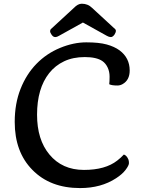

<svg xmlns="http://www.w3.org/2000/svg" viewBox="-20 -981 751 1012"><path d="M57.6 0ZM555.7 -537.1Q557.6 -550.8 557.6 -577.1Q557.6 -603.5 547.4 -625.2Q537.1 -647 519.5 -659.2Q488.8 -680.2 427 -680.2Q365.2 -680.2 318.1 -658Q271 -635.7 239.3 -595.7Q175.3 -515.1 175.3 -376.5Q175.3 -245.1 240.2 -167Q307.6 -85.4 422.4 -85.4Q535.2 -85.4 598.1 -134.8Q617.2 -149.4 632.8 -166.5Q647.5 -162.1 656.7 -140.6Q659.7 -133.3 659.7 -121.3Q659.7 -109.4 642.3 -86.2Q625 -63 591.8 -41.5Q512.7 10.3 402.3 10.3Q244.1 10.3 150.4 -85.9Q57.6 -180.2 57.6 -338.4Q57.6 -435.1 88.4 -512.7Q119.1 -590.3 172.4 -644.8Q225.6 -699.2 296.6 -728.5Q367.7 -757.8 434.8 -757.8Q502 -757.8 542.5 -746.6Q583 -735.4 609.9 -715.8Q663.6 -675.8 663.6 -609.4Q663.6 -558.6 626 -537.6Q613.3 -530.3 598.6 -530.3Q568.4 -530.3 555.7 -537.1ZM252 -797.9Q244.1 -809.6 244.1 -814.5Q244.1 -823.7 247.6 -827.1L369.6 -939.5Q390.6 -961.4 411.1 -961.4Q443.4 -961.4 465.3 -939.5L587.4 -827.1Q590.8 -823.7 590.8 -818.8Q590.8 -814 588.6 -808.6Q586.4 -803.2 583 -797.9Q573.7 -785.6 564.2 -785.6Q554.7 -785.6 543.5 -792L417 -862.3Q301.3 -798.3 290.5 -792Q279.8 -785.6 272.2 -785.6Q264.6 -785.6 260 -789.3Q255.4 -793 252 -797.9Z"/></svg>

Font: Quando
Style: Regular
Weight: 400
Version: Version 1.002